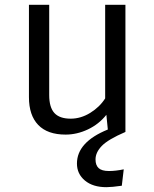

<svg xmlns="http://www.w3.org/2000/svg" viewBox="-20 -547 640 796"><path d="M432 162Q459 162 493 155L485 223Q443 229 421 229Q365 229 332 201.5Q299 174 299 131Q299 42 427 -10L421 -71Q390 -32 344.5 -10.5Q299 11 252 11Q177 11 138.5 -29Q100 -69 100 -144V-527H184V-153Q184 -102 205.5 -78.5Q227 -55 273 -55Q315 -55 354 -79Q393 -103 416 -139V-527H500V0Q428 31 402 58Q376 85 376 114Q376 138 389 150Q402 162 432 162Z"/></svg>

Font: FiraDG Mono
Style: Regular
Weight: 400
Designer: Carrois Corporate & Edenspiekermann AG
Foundry: Carrois Corporate GbR & Edenspiekermann AG
Version: Version 3.206